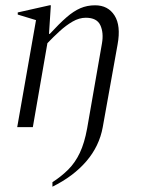

<svg xmlns="http://www.w3.org/2000/svg" viewBox="-20 -480 540 725"><path d="M45 0 116 -404 47 -425V-433L167 -460H172L165 -352H168Q204 -391 231 -414.5Q258 -438 283.5 -449Q309 -460 339 -460Q388 -460 412.5 -421.5Q437 -383 424 -312L368 0Q355 72 306 129Q257 186 178 225V208Q212 186 238 160Q264 134 281.5 97Q299 60 309 5L365 -316Q372 -356 359 -384.5Q346 -413 304 -413Q279 -413 254 -398.5Q229 -384 205 -362Q181 -340 159 -317L104 0Z"/></svg>

Font: Spectral Light
Style: Italic
Weight: 300
Italic angle: -10°
Designer: Jean-Baptiste Levee
Foundry: Production Type
Version: Version 2.001